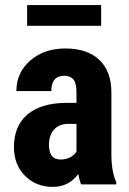

<svg xmlns="http://www.w3.org/2000/svg" viewBox="-20 -730 511 760"><path d="M301.3 0Q295.4 -12.2 289.6 -41Q252.4 9.8 189 9.8Q122.6 9.8 78.9 -34.2Q35.2 -78.1 35.2 -147.9Q35.2 -231 88.1 -276.4Q141.1 -321.8 240.7 -322.8H282.7V-365.2Q282.7 -400.9 270.5 -415.5Q258.3 -430.2 234.9 -430.2Q183.1 -430.2 183.1 -369.6H44.9Q44.9 -442.9 99.9 -490.5Q154.8 -538.1 238.8 -538.1Q325.7 -538.1 373.3 -492.9Q420.9 -447.8 420.9 -363.8V-115.2Q421.9 -46.9 440.4 -8.3V0ZM219.7 -98.6Q242.7 -98.6 258.8 -107.9Q274.9 -117.2 282.7 -129.9V-239.7H249.5Q214.4 -239.7 194.1 -217.3Q173.8 -194.8 173.8 -157.2Q173.8 -98.6 219.7 -98.6ZM380.4 -627.9H87.4V-710H380.4Z"/></svg>

Font: Roboto Condensed
Style: Bold
Weight: 700
Designer: Google
Version: Version 2.134; 2016